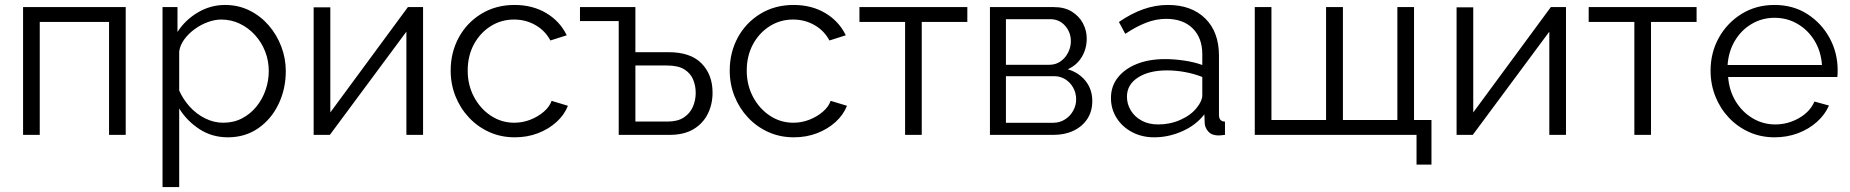

<svg xmlns="http://www.w3.org/2000/svg" viewBox="-20 -550 7544 783"><path d="M74.1 0V-521.1H492.7V0H424.7V-460.5H142.1V0Z M909.4 10Q843.9 10 792.6 -23.9Q741.3 -57.8 710.8 -107.7V213H642.8V-521.1H703.8V-419.6Q735.3 -468.8 787 -499.3Q838.6 -529.8 897.6 -529.8Q951.9 -529.8 997 -507.5Q1042.2 -485.2 1075.3 -447.1Q1108.5 -408.9 1127 -360.6Q1145.5 -312.2 1145.5 -260.1Q1145.5 -187 1115.8 -125.3Q1086.2 -63.6 1032.9 -26.8Q979.6 10 909.4 10ZM890.4 -49.5Q932.9 -49.5 967 -67.3Q1001.2 -85.2 1025.6 -115.2Q1050 -145.2 1063 -182.8Q1076.1 -220.5 1076.1 -260.1Q1076.1 -302.1 1061.4 -339.9Q1046.7 -377.7 1020 -407Q993.3 -436.4 958.1 -453.3Q923 -470.3 882.1 -470.3Q856.3 -470.3 828.1 -460.1Q800 -450 774.6 -431.7Q749.3 -413.4 732.1 -390.2Q714.9 -367 710.8 -340.9V-180.8Q727 -144.4 754 -114.6Q781.1 -84.9 816.6 -67.2Q852.1 -49.5 890.4 -49.5Z M1259.1 0V-520.1H1327.1V-91.5L1643.5 -521.1H1705.3V0H1637.3V-420.9L1325.2 0Z M2079.5 10Q2022.9 10 1975.3 -11.5Q1927.6 -33 1892.3 -70.9Q1856.9 -108.7 1837.4 -157.7Q1817.9 -206.7 1817.9 -262Q1817.9 -336.3 1850.9 -397Q1883.9 -457.7 1943.1 -493.8Q2002.2 -529.8 2078.5 -529.8Q2152 -529.8 2207.9 -496.5Q2263.8 -463.2 2291.2 -406.1L2224.6 -384.9Q2203.1 -425.2 2163.6 -447.7Q2124.1 -470.3 2076.2 -470.3Q2023.8 -470.3 1980.8 -443.1Q1937.8 -415.9 1912.5 -368.9Q1887.3 -321.8 1887.3 -262Q1887.3 -203.2 1913 -154.8Q1938.8 -106.5 1981.9 -78Q2025.1 -49.5 2077.2 -49.5Q2111.2 -49.5 2142.8 -61.8Q2174.4 -74.2 2197.9 -94.6Q2221.5 -115 2229.5 -138.8L2296.1 -118.6Q2281.5 -81.5 2249.5 -52.5Q2217.4 -23.4 2173.8 -6.7Q2130.2 10 2079.5 10Z M2503.2 0V-464H2345.2V-521.1H2571.2V-337.2H2706.6Q2796 -337.2 2840.9 -291.5Q2885.9 -245.7 2885.9 -172.5Q2885.9 -124.2 2866.1 -85Q2846.3 -45.7 2807.7 -22.9Q2769 0 2710.8 0ZM2571.2 -54.3H2702.3Q2743.4 -54.3 2768.4 -70.7Q2793.4 -87.1 2805.3 -113.8Q2817.2 -140.4 2817.2 -171.1Q2817.2 -200.7 2806.4 -226.2Q2795.7 -251.7 2770.4 -267.3Q2745 -282.9 2700.3 -282.9H2571.2Z M3217.5 10Q3160.9 10 3113.3 -11.5Q3065.6 -33 3030.3 -70.9Q2994.9 -108.7 2975.4 -157.7Q2955.9 -206.7 2955.9 -262Q2955.9 -336.3 2988.9 -397Q3021.9 -457.7 3081.1 -493.8Q3140.2 -529.8 3216.5 -529.8Q3290 -529.8 3345.9 -496.5Q3401.8 -463.2 3429.2 -406.1L3362.6 -384.9Q3341.1 -425.2 3301.6 -447.7Q3262.1 -470.3 3214.2 -470.3Q3161.8 -470.3 3118.8 -443.1Q3075.8 -415.9 3050.5 -368.9Q3025.3 -321.8 3025.3 -262Q3025.3 -203.2 3051 -154.8Q3076.8 -106.5 3119.9 -78Q3163.1 -49.5 3215.2 -49.5Q3249.2 -49.5 3280.8 -61.8Q3312.4 -74.2 3335.9 -94.6Q3359.5 -115 3367.5 -138.8L3434.1 -118.6Q3419.5 -81.5 3387.5 -52.5Q3355.4 -23.4 3311.8 -6.7Q3268.2 10 3217.5 10Z M3671.1 0V-460.5H3484.9V-521.1H3924.9V-460.5H3739V0Z M4017.1 0V-521.1H4277.4Q4321.5 -521.1 4351.3 -502.5Q4381.1 -483.8 4396.5 -454.7Q4411.8 -425.5 4411.8 -392.8Q4411.8 -351.4 4391.7 -317.8Q4371.5 -284.1 4334.4 -267.4Q4379.4 -254.4 4407 -220Q4434.5 -185.6 4434.5 -137.8Q4434.5 -96.2 4414.3 -65.2Q4394 -34.2 4358.3 -17.1Q4322.7 0 4276.5 0ZM4082.3 -49.3H4275.1Q4301.5 -49.3 4322.9 -62.8Q4344.3 -76.3 4356.5 -98.3Q4368.7 -120.4 4368.7 -144.5Q4368.7 -170.2 4357 -191.8Q4345.3 -213.4 4325 -226.3Q4304.8 -239.3 4278.7 -239.3H4082.3ZM4082.3 -285.8H4259.1Q4285.5 -285.8 4305.2 -299.8Q4325 -313.8 4336 -335.8Q4347.1 -357.9 4347.1 -381.9Q4347.1 -418.2 4323.5 -445Q4299.9 -471.8 4262.7 -471.8H4082.3Z M4510.6 -150.4Q4510.6 -198.6 4538.9 -234.1Q4567.1 -269.6 4616.5 -289.3Q4665.9 -309 4731 -309Q4768.6 -309 4809.9 -302.9Q4851.1 -296.8 4883.1 -284.9V-329.1Q4883.1 -395.3 4844 -434.2Q4804.9 -473.1 4735.7 -473.1Q4694.5 -473.1 4653.8 -457.3Q4613.1 -441.5 4569.1 -412L4543 -460.4Q4593.7 -495.1 4642.9 -512.5Q4692.2 -529.8 4742.8 -529.8Q4838.9 -529.8 4895 -474.8Q4951.1 -419.7 4951.1 -322.8V-82.3Q4951.1 -68.1 4957 -61.3Q4962.9 -54.6 4975.6 -53.9V0Q4964.6 1.4 4957.1 2Q4949.5 2.5 4944.6 2.2Q4919.8 1.1 4907.1 -14Q4894.4 -29.1 4893 -46.4L4891.6 -83.8Q4857 -39.2 4801.1 -14.6Q4745.2 10 4687.1 10Q4636.6 10 4596.5 -11.4Q4556.4 -32.7 4533.5 -69.2Q4510.6 -105.7 4510.6 -150.4ZM4860.4 -110.5Q4871.2 -123.6 4877.2 -136.9Q4883.1 -150.2 4883.1 -159.9V-236.1Q4849.5 -249.3 4812.7 -256.1Q4775.9 -262.9 4738.8 -262.9Q4665.9 -262.9 4620.8 -233.9Q4575.8 -204.9 4575.8 -155.4Q4575.8 -126.2 4591.1 -100.4Q4606.3 -74.5 4635.1 -58.5Q4663.8 -42.5 4703.3 -42.5Q4752 -42.5 4794.4 -61.5Q4836.9 -80.5 4860.4 -110.5Z M5756.8 121.2V0H5097.1V-521.1H5165.1V-60.6H5387.9V-521.1H5456.6V-60.6H5678.6V-521.1H5746.6V-60.6H5817.7V121.2Z M5920.1 0V-520.1H5988.1V-91.5L6304.5 -521.1H6366.3V0H6298.3V-420.9L5986.2 0Z M6645.1 0V-460.5H6458.9V-521.1H6898.9V-460.5H6713V0Z M7217.2 10Q7160.6 10 7113 -11.5Q7065.4 -33 7030.1 -70.5Q6994.9 -108 6975.4 -157.1Q6955.9 -206.3 6955.9 -261.6Q6955.9 -335.3 6989.6 -396Q7023.4 -456.7 7082.4 -493.3Q7141.4 -529.8 7216.5 -529.8Q7292.5 -529.8 7350.4 -492.8Q7408.3 -455.7 7441.3 -395.2Q7474.2 -334.7 7474.2 -263.2Q7474.2 -255.3 7473.9 -247.9Q7473.5 -240.4 7472.8 -236H7027.5Q7031.8 -180.3 7058.5 -136.5Q7085.2 -92.8 7127.7 -67.6Q7170.2 -42.5 7219.6 -42.5Q7271.2 -42.5 7316.5 -68.4Q7361.8 -94.3 7379.5 -135.9L7438.8 -119.6Q7422.6 -82.5 7389.7 -53Q7356.8 -23.4 7312.3 -6.7Q7267.9 10 7217.2 10ZM7025.3 -284.9H7410.2Q7406.2 -341.5 7379.4 -384.8Q7352.7 -428.1 7310.4 -452.7Q7268.2 -477.4 7216.8 -477.4Q7166.3 -477.4 7124.1 -452.7Q7081.9 -428.1 7055.6 -384.6Q7029.3 -341.2 7025.3 -284.9Z"/></svg>

Font: Raleway Thin
Style: Regular
Weight: 100
Designer: Matt McInerney, Pablo Impallari, Rodrigo Fuenzalida
Foundry: Matt McInerney, Pablo Impallari, Rodrigo Fuenzalida
Version: Version 4.026